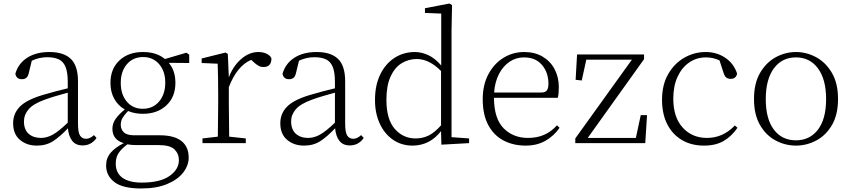

<svg xmlns="http://www.w3.org/2000/svg" viewBox="-20 -820 4873 1100"><path d="M453.1 13.2Q414.6 13.2 394 -12.7Q373.5 -38.6 369.1 -85Q322.3 -35.6 283.2 -10.7Q244.1 14.2 190.9 14.2Q133.3 14.2 94.2 -18.8Q55.2 -51.8 55.2 -113.8Q55.2 -169.4 93.5 -208.7Q131.8 -248 225.1 -275.9Q260.3 -286.6 296.9 -296.1Q333.5 -305.7 368.2 -314V-350.1Q368.2 -406.7 355.2 -437.5Q342.3 -468.3 316.2 -480.2Q290 -492.2 250 -492.2Q205.1 -492.2 162.1 -472.2L145 -401.9Q140.6 -381.8 130.6 -374Q120.6 -366.2 105 -366.2Q74.2 -366.2 67.9 -397Q84.5 -456.1 135.5 -489Q186.5 -522 263.2 -522Q344.7 -522 385.7 -482.7Q426.8 -443.4 426.8 -354V-112.8Q426.8 -61 438.7 -43Q450.7 -24.9 473.1 -24.9Q495.6 -24.9 518.1 -45.9L533.2 -29.8Q503.4 13.2 453.1 13.2ZM368.2 -117.2V-289.1Q334.5 -279.8 300.8 -270Q267.1 -260.3 236.8 -249Q170.4 -225.1 143.8 -193.8Q117.2 -162.6 117.2 -125Q117.2 -77.6 144 -53.7Q170.9 -29.8 214.8 -29.8Q248.5 -29.8 282.5 -48.6Q316.4 -67.4 368.2 -117.2Z M797.9 -196.8Q856 -196.8 891.4 -238.3Q926.8 -279.8 926.8 -346.2Q926.8 -412.1 891.6 -452.6Q856.4 -493.2 799.8 -493.2Q742.2 -493.2 707 -452.1Q671.9 -411.1 671.9 -345.2Q671.9 -278.8 706.5 -237.8Q741.2 -196.8 797.9 -196.8ZM798.8 -168Q774.9 -168 753.4 -172.1Q731.9 -176.3 713.9 -184.1Q692.4 -162.1 682.1 -144.5Q671.9 -127 671.9 -105Q671.9 -78.6 689.7 -61.8Q707.5 -44.9 749 -44.9H896Q977.5 -44.9 1019.3 -12.2Q1061 20.5 1061 83Q1061 127.4 1030 168Q999 208.5 938.2 234.1Q877.4 259.8 788.1 259.8Q683.1 259.8 635.5 223.1Q587.9 186.5 587.9 127.9Q587.9 85.9 613.8 55.4Q639.6 24.9 689 0Q624 -19 624 -82Q624 -111.3 640.9 -136.7Q657.7 -162.1 694.8 -192.9Q655.8 -215.3 634.3 -254.4Q612.8 -293.5 612.8 -345.2Q612.8 -425.8 664.3 -473.9Q715.8 -522 798.8 -522Q877.4 -522 924.8 -481.9L1047.9 -518.1L1064 -506.8V-459L946.8 -460Q984.9 -416 984.9 -345.2Q984.9 -264.2 933.1 -216.1Q881.3 -168 798.8 -168ZM710 6.8Q674.8 33.2 658.9 57.9Q643.1 82.5 643.1 117.2Q643.1 170.9 681.6 198.5Q720.2 226.1 792 226.1Q897 226.1 950.9 188.5Q1004.9 150.9 1004.9 97.2Q1004.9 61 979.7 36.1Q954.6 11.2 888.2 11.2H762.2Q748.5 11.2 735.4 10.3Q722.2 9.3 710 6.8Z M1227.1 0H1140.1V-26.9L1228 -37.1L1230 -226.1V-280.8Q1230 -332.5 1229.2 -375Q1228.5 -417.5 1227.1 -455.1L1135.3 -459V-484.9L1272 -519L1285.2 -511.2L1291 -377Q1315.9 -442.4 1362.1 -482.2Q1408.2 -522 1460 -522Q1487.3 -522 1507.8 -512Q1528.3 -502 1535.2 -485.8Q1535.2 -436 1489.3 -436Q1472.7 -436 1459.2 -444.1Q1445.8 -452.1 1429.2 -467.8L1419.4 -477.1Q1338.4 -443.4 1291 -320.8V-226.1L1293 -37.1L1388.2 -26.9V0Z M1983.9 13.2Q1945.3 13.2 1924.8 -12.7Q1904.3 -38.6 1899.9 -85Q1853 -35.6 1814 -10.7Q1774.9 14.2 1721.7 14.2Q1664.1 14.2 1625 -18.8Q1585.9 -51.8 1585.9 -113.8Q1585.9 -169.4 1624.3 -208.7Q1662.6 -248 1755.9 -275.9Q1791 -286.6 1827.6 -296.1Q1864.3 -305.7 1898.9 -314V-350.1Q1898.9 -406.7 1886 -437.5Q1873 -468.3 1846.9 -480.2Q1820.8 -492.2 1780.8 -492.2Q1735.8 -492.2 1692.9 -472.2L1675.8 -401.9Q1671.4 -381.8 1661.4 -374Q1651.4 -366.2 1635.7 -366.2Q1605 -366.2 1598.6 -397Q1615.2 -456.1 1666.3 -489Q1717.3 -522 1793.9 -522Q1875.5 -522 1916.5 -482.7Q1957.5 -443.4 1957.5 -354V-112.8Q1957.5 -61 1969.5 -43Q1981.4 -24.9 2003.9 -24.9Q2026.4 -24.9 2048.8 -45.9L2064 -29.8Q2034.2 13.2 1983.9 13.2ZM1898.9 -117.2V-289.1Q1865.2 -279.8 1831.5 -270Q1797.9 -260.3 1767.6 -249Q1701.2 -225.1 1674.6 -193.8Q1647.9 -162.6 1647.9 -125Q1647.9 -77.6 1674.8 -53.7Q1701.7 -29.8 1745.6 -29.8Q1779.3 -29.8 1813.2 -48.6Q1847.2 -67.4 1898.9 -117.2Z M2508.8 8.8 2506.8 -68.8Q2473.6 -26.4 2432.4 -6.1Q2391.1 14.2 2343.8 14.2Q2280.3 14.2 2231.7 -19.3Q2183.1 -52.7 2155.8 -111.6Q2128.4 -170.4 2128.4 -247.1Q2128.4 -332 2158.7 -393.8Q2189 -455.6 2240.7 -488.8Q2292.5 -522 2357.4 -522Q2395 -522 2433.6 -504.2Q2472.2 -486.3 2507.8 -444.8V-742.2L2414.6 -746.1V-772.9L2554.7 -799.8L2569.8 -791L2566.9 -641.1V-34.2L2667.5 -26.9V0ZM2506.8 -102.1V-413.1Q2439 -481.9 2367.7 -481.9Q2320.3 -481.9 2280.8 -457.5Q2241.2 -433.1 2217.5 -381.3Q2193.8 -329.6 2193.8 -248Q2193.8 -136.2 2241.7 -81.5Q2289.6 -26.9 2360.8 -26.9Q2402.8 -26.9 2437 -44.2Q2471.2 -61.5 2506.8 -102.1Z M2991.7 14.2Q2920.4 14.2 2864.7 -15.1Q2809.1 -44.4 2777.3 -103.5Q2745.6 -162.6 2745.6 -252Q2745.6 -334 2778.1 -394.8Q2810.5 -455.6 2864.5 -488.8Q2918.5 -522 2982.9 -522Q3044.4 -522 3089.1 -495.4Q3133.8 -468.8 3157.7 -423.1Q3181.6 -377.4 3181.6 -319.8Q3181.6 -282.7 3175.8 -259.8H2810.1Q2810.5 -140.6 2865.2 -85.2Q2919.9 -29.8 3004.9 -29.8Q3057.1 -29.8 3097.9 -47.9Q3138.7 -65.9 3170.9 -102.1L3186 -87.9Q3152.8 -40.5 3104.5 -13.2Q3056.2 14.2 2991.7 14.2ZM2811 -290H3081.1Q3105 -290 3113.5 -302.5Q3122.1 -314.9 3122.1 -340.8Q3122.1 -403.8 3085.4 -447.5Q3048.8 -491.2 2981.9 -491.2Q2937 -491.2 2899.9 -466.6Q2862.8 -441.9 2839.1 -396.7Q2815.4 -351.6 2811 -290Z M3275.9 0V-26.9L3600.1 -478H3338.9L3313 -358.9L3277.8 -362.8L3286.1 -507.8H3669.9V-481L3347.2 -29.8H3623L3650.9 -160.2H3687L3676.8 0Z M4013.2 14.2Q3940.9 14.2 3887 -17.6Q3833 -49.3 3803 -107.9Q3772.9 -166.5 3772.9 -248Q3772.9 -335 3808.6 -396.2Q3844.2 -457.5 3901.1 -489.7Q3958 -522 4022.9 -522Q4086.4 -522 4135.5 -488.8Q4184.6 -455.6 4203.1 -397.9Q4196.3 -368.2 4167 -368.2Q4149.4 -368.2 4139.9 -376.7Q4130.4 -385.3 4125 -403.8L4102.1 -474.1Q4065.4 -491.2 4024.4 -491.2Q3971.2 -491.2 3929 -462.4Q3886.7 -433.6 3862.1 -380.6Q3837.4 -327.6 3837.4 -254.9Q3837.4 -147.9 3891.4 -88.9Q3945.3 -29.8 4030.3 -29.8Q4075.2 -29.8 4115 -47.1Q4154.8 -64.5 4190.4 -101.1L4205.1 -87.9Q4172.9 -40.5 4127.2 -13.2Q4081.5 14.2 4013.2 14.2Z M4540 14.2Q4479 14.2 4424.1 -14.9Q4369.1 -43.9 4334.5 -103.3Q4299.8 -162.6 4299.8 -252.9Q4299.8 -342.8 4334.7 -402.6Q4369.6 -462.4 4424.6 -492.2Q4479.5 -522 4540 -522Q4600.6 -522 4655.8 -492.2Q4710.9 -462.4 4746.1 -402.6Q4781.2 -342.8 4781.2 -252.9Q4781.2 -162.6 4746.3 -103.3Q4711.4 -43.9 4656.2 -14.9Q4601.1 14.2 4540 14.2ZM4540 -16.1Q4619.6 -16.1 4666.3 -77.4Q4712.9 -138.7 4712.9 -252Q4712.9 -365.2 4666.3 -428.2Q4619.6 -491.2 4540 -491.2Q4460 -491.2 4413.6 -428.2Q4367.2 -365.2 4367.2 -252Q4367.2 -138.7 4413.6 -77.4Q4460 -16.1 4540 -16.1Z"/></svg>

Font: Source Han Serif TW ExtraLight
Style: Regular
Weight: 250
Designer: Ryoko NISHIZUKA Ë•øÂ°öÊ∂ºÂ≠ê (kana & ideographs); Frank Grie√ühammer (Latin, Greek & Cyrillic); Wenlong ZHANG Âº†ÊñáÈæô 
Foundry: Adobe
Version: Version 2.003;hotconv 1.1.1;makeotfexe 2.6.0